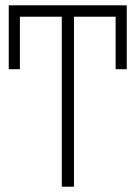

<svg xmlns="http://www.w3.org/2000/svg" viewBox="-20 -704 511 724"><path d="M13 -684H458V-443H416V-641H259V0H213V-641H55V-443H13Z"/></svg>

Font: Fira Sans Condensed ExtraLight
Style: Regular
Weight: 275
Width: 3
Designer: Carrois Corporate & Edenspiekermann AG
Foundry: Carrois Corporate GbR & Edenspiekermann AG
Version: Version 4.203